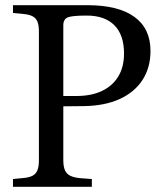

<svg xmlns="http://www.w3.org/2000/svg" viewBox="-20 -720 619 740"><path d="M30 0V-30L71 -34Q93 -36 106 -43Q119 -50 124.5 -64.5Q130 -79 130 -102V-598Q130 -622 124.5 -636Q119 -650 106 -657Q93 -664 71 -666L30 -670V-700H317Q436 -700 498 -655Q560 -610 560 -524Q560 -459 529 -411.5Q498 -364 440.5 -338Q383 -312 302 -311L198 -310V-350H274Q332 -350 373 -369.5Q414 -389 436 -425.5Q458 -462 458 -514Q458 -585 421 -622.5Q384 -660 314 -660Q258 -660 241 -653Q224 -646 224 -622V-102Q224 -78 230.5 -63.5Q237 -49 252 -42Q267 -35 293 -33L334 -30V0Z"/></svg>

Font: Hedvig Letters Serif 24pt 24pt
Style: Regular
Weight: 400
Version: Version 1.000